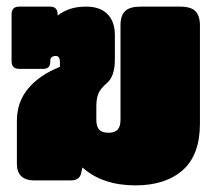

<svg xmlns="http://www.w3.org/2000/svg" viewBox="-20 -545 659 580"><path d="M229 -39 225 -22Q221 0 193 0H83Q58 0 44.5 -12.5Q31 -25 31 -50V-180Q31 -237 65.5 -278Q100 -319 161 -343V-358Q161 -376 148 -376Q136 -376 132 -366V-359Q132 -337 111 -337H38Q15 -337 15 -360V-502Q15 -525 38 -525H131Q154 -525 154 -502V-498Q171 -511 191.5 -518Q212 -525 241 -525Q282 -525 304.5 -502.5Q327 -480 327 -439V-364Q327 -315 303 -294Q284 -278 277.5 -263Q271 -248 271 -223V-183Q271 -163 279.5 -153.5Q288 -144 308 -144Q327 -144 335.5 -153.5Q344 -163 344 -183V-468Q344 -498 358 -511.5Q372 -525 405 -525H524Q557 -525 570.5 -511Q584 -497 584 -468V-172Q584 -77 532 -31Q480 15 389 15Q290 15 229 -39Z"/></svg>

Font: Mitr
Style: Bold
Weight: 700
Designer: Thanarat Vachiruckul
Foundry: Cadson Demak
Version: Version 1.003